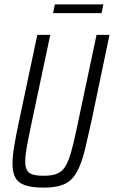

<svg xmlns="http://www.w3.org/2000/svg" viewBox="-20 -847 519 875"><path d="M178 8Q126 8 95 -2.5Q64 -13 50.5 -36.5Q37 -60 37 -101Q37 -135 45 -183Q53 -231 67 -296L150 -688H209L119 -263Q108 -211 101.5 -174Q95 -137 95 -112Q95 -86 103 -71.5Q111 -57 129.5 -51.5Q148 -46 179 -46Q216 -46 239 -55Q262 -64 277 -87.5Q292 -111 304 -153.5Q316 -196 330 -263L420 -688H479L397 -296Q381 -223 368.5 -171Q356 -119 340.5 -84Q325 -49 304.5 -29Q284 -9 253 -0.5Q222 8 178 8ZM222 -787 230 -827H451L443 -787Z"/></svg>

Font: Saira Condensed Light
Style: Italic
Weight: 300
Width: 3
Italic angle: -12°
Designer: Hector Gatti with collaboration of the Omnibus-Type team
Foundry: Omnibus-Type
Version: Version 1.101